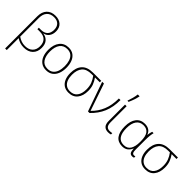

<svg xmlns="http://www.w3.org/2000/svg" viewBox="116 -1924 3281 3281"><g transform="rotate(45 1756.5 -283.5)"><path d="M299 -765Q388 -765 441 -717Q494 -669 494 -580Q494 -511 460 -463.5Q426 -416 365 -404V-402Q438 -391 479 -343Q520 -295 520 -208Q520 -110 460.5 -52.5Q401 5 297 5Q248 5 206 -8Q164 -21 123 -48V240H84V-539Q84 -644 141 -704.5Q198 -765 299 -765ZM298 -730Q216 -730 169.5 -680Q123 -630 123 -535V-85Q162 -58 203 -43.5Q244 -29 294 -29Q382 -29 431 -77Q480 -125 480 -209Q480 -291 435.5 -337Q391 -383 296 -383H241V-418H293Q368 -418 410 -458.5Q452 -499 452 -579Q452 -650 412.5 -690Q373 -730 298 -730Z M1059 -265Q1059 -185 1034.5 -123Q1010 -61 961.5 -25.5Q913 10 839 10Q769 10 720 -25Q671 -60 646 -122Q621 -184 621 -265Q621 -392 680 -466Q739 -540 844 -540Q917 -540 965 -504Q1013 -468 1036 -406Q1059 -344 1059 -265ZM662 -265Q662 -158 705.5 -91.5Q749 -25 839 -25Q901 -25 941 -55.5Q981 -86 1000 -140Q1019 -194 1019 -265Q1019 -333 1001.5 -387.5Q984 -442 945.5 -473.5Q907 -505 844 -505Q755 -505 708.5 -441.5Q662 -378 662 -265Z M1602 -251Q1602 -132 1545 -61Q1488 10 1381 10Q1312 10 1264.5 -22.5Q1217 -55 1192.5 -113.5Q1168 -172 1168 -250Q1168 -384 1235 -457Q1302 -530 1437 -530H1637V-495H1520Q1558 -442 1580 -384.5Q1602 -327 1602 -251ZM1209 -250Q1209 -184 1227.5 -133.5Q1246 -83 1285 -54Q1324 -25 1383 -25Q1472 -25 1517 -85.5Q1562 -146 1562 -250Q1562 -326 1540 -384Q1518 -442 1478 -495H1437Q1318 -495 1263.5 -431.5Q1209 -368 1209 -250Z M1659 -530H1702L1848 -103Q1852 -89 1859 -71Q1866 -53 1870 -39H1872Q1964 -128 2013.5 -248Q2063 -368 2063 -530H2102Q2102 -359 2048 -232Q1994 -105 1884 0H1846Z M2250 -530V-146Q2250 -81 2273 -53Q2296 -25 2343 -25Q2360 -25 2375.5 -27Q2391 -29 2402 -32V1Q2392 5 2374.5 7.5Q2357 10 2339 10Q2278 10 2244.5 -25Q2211 -60 2211 -140V-530ZM2195 -606V-614Q2209 -652 2223.5 -706Q2238 -760 2243 -807H2286V-797Q2281 -768 2270 -733.5Q2259 -699 2246 -665.5Q2233 -632 2221 -606Z M2678 10Q2577 10 2524 -60Q2471 -130 2471 -263Q2471 -396 2527.5 -468Q2584 -540 2684 -540Q2808 -540 2845 -435H2847Q2849 -460 2855 -484.5Q2861 -509 2868 -530H2902Q2893 -496 2888 -452Q2883 -408 2883 -344V-119Q2883 -65 2895 -45Q2907 -25 2929 -25Q2947 -25 2962 -30V2Q2956 5 2944.5 7.5Q2933 10 2923 10Q2883 10 2866 -16Q2849 -42 2847 -103H2844Q2826 -56 2786 -23Q2746 10 2678 10ZM2681 -25Q2768 -25 2806.5 -87.5Q2845 -150 2845 -259V-278Q2845 -398 2805 -451.5Q2765 -505 2687 -505Q2602 -505 2557 -442Q2512 -379 2512 -263Q2512 -147 2553.5 -86Q2595 -25 2681 -25Z M3455 -251Q3455 -132 3398 -61Q3341 10 3234 10Q3165 10 3117.5 -22.5Q3070 -55 3045.5 -113.5Q3021 -172 3021 -250Q3021 -384 3088 -457Q3155 -530 3290 -530H3490V-495H3373Q3411 -442 3433 -384.5Q3455 -327 3455 -251ZM3062 -250Q3062 -184 3080.5 -133.5Q3099 -83 3138 -54Q3177 -25 3236 -25Q3325 -25 3370 -85.5Q3415 -146 3415 -250Q3415 -326 3393 -384Q3371 -442 3331 -495H3290Q3171 -495 3116.5 -431.5Q3062 -368 3062 -250Z"/></g></svg>

Font: Noto Sans Disp ExtLt
Style: Regular
Weight: 200
Designer: Monotype Design Team
Foundry: Monotype Imaging Inc.
Version: Version 2.000;GOOG;noto-source:20170915:90ef993387c0